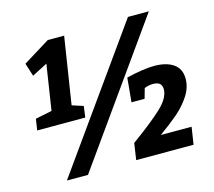

<svg xmlns="http://www.w3.org/2000/svg" viewBox="-103 -841 1090 976"><g transform="rotate(-15 442.0 -352.5)"><path d="M310 -706 255 -354 314 -335 306 -276H53L62 -335L149 -353L186 -592L105 -550L83 -619L224 -706ZM244 9H133L648 -714H758ZM654 -91H816L802 0H500L513 -87Q622 -166 675.5 -216.5Q729 -267 729 -312Q729 -352 683 -352Q661 -352 637 -343L622 -290H553L565 -417Q655 -439 712 -439Q776 -439 813 -413Q850 -387 850 -335Q850 -289 822 -246Q794 -203 754 -168.5Q714 -134 654 -91Z"/></g></svg>

Font: Bitter Pro
Style: Bold Italic
Weight: 700
Italic angle: -9°
Designer: Sol Matas, and Bitter project Authors
Foundry: Sol Matas
Version: Version 1.010